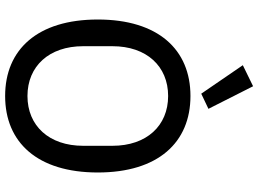

<svg xmlns="http://www.w3.org/2000/svg" viewBox="-149 -845 1006 748"><g transform="rotate(90 354.0 -471.0)"><path d="M345 -752 404 -780 316 -954 234 -914ZM354 12C535 12 652 -114 652 -349C652 -584 535 -710 354 -710C173 -710 56 -584 56 -349C56 -114 173 12 354 12ZM354 -75C238 -75 160 -159 160 -292V-406C160 -539 238 -623 354 -623C470 -623 548 -539 548 -406V-292C548 -159 470 -75 354 -75Z"/></g></svg>

Font: IBM Plex Thai Looped Text
Style: Regular
Weight: 450
Designer: Mike Abbink, Paul van der Laan, Pieter van Rosmalen, Ben Mitchell, Mark Frömberg
Foundry: Bold Monday
Version: Version 1.0